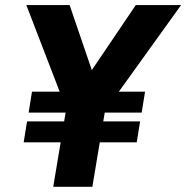

<svg xmlns="http://www.w3.org/2000/svg" viewBox="-20 -723 721 743"><path d="M246.8 -320.8 505.4 -703.3H680.7L383.3 -289.5ZM242 -336H393.4L337.4 0H186ZM84.7 -253.2H522.2L509.1 -172.3H71.6ZM103.8 -368.2H541.3L528.3 -287.3H90.8ZM81.9 -703.3H249.4L380.1 -320.8L241.3 -289.5Z"/></svg>

Font: Oak Sans Light Italic
Style: Regular
Weight: 400
Italic angle: -9.5°
Foundry: Erik Kennedy, Walven
Version: Version 1.000;Glyphs 3.1.2 (3151)